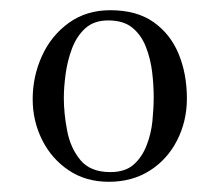

<svg xmlns="http://www.w3.org/2000/svg" viewBox="-20 -787 430 376"><path d="M281 -597Q281 -620 278 -645.5Q275 -671 266 -694.5Q257 -718 239.5 -732.5Q222 -747 192 -747Q164 -747 147 -731.5Q130 -716 121 -692Q112 -668 108.5 -642Q105 -616 105 -595Q105 -565 111.5 -531Q118 -497 137.5 -473.5Q157 -450 196 -450Q225 -450 241.5 -464.5Q258 -479 267 -502Q276 -525 278.5 -550Q281 -575 281 -597ZM346 -594Q346 -550 327 -512.5Q308 -475 273.5 -453Q239 -431 193 -431Q148 -431 114.5 -453.5Q81 -476 62.5 -513Q44 -550 44 -593Q44 -637 62 -677Q80 -717 114.5 -742Q149 -767 196 -767Q248 -767 281 -743.5Q314 -720 330 -681Q346 -642 346 -594Z"/></svg>

Font: Kaisei Opti
Style: Regular
Weight: 400
Designer: Font-Kai, 金井和夫
Foundry: KAZUO KANAI
Version: Version 5.003